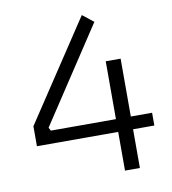

<svg xmlns="http://www.w3.org/2000/svg" viewBox="-83 -816 797 889"><g transform="rotate(-10 315.5 -372.0)"><path d="M51 -276 361 -744 413 -703 119 -257 127 -242H433V-514H503V-242H603V-182H503V0H433V-182H51Z"/></g></svg>

Font: Sora-SIA Light
Style: Regular
Weight: 300
Designer: Jonathan Barnbrook, Julián Moncada
Foundry: Barnbrook Fonts
Version: Version 2.000